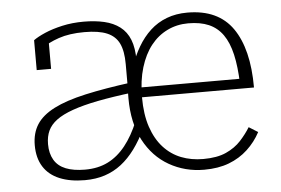

<svg xmlns="http://www.w3.org/2000/svg" viewBox="-44 -607 993 678"><g transform="rotate(-5 452.0 -268.0)"><path d="M428 -319V-283Q354 -274 300.5 -263.5Q247 -253 210.5 -240Q174 -227 152.5 -211Q131 -195 121.5 -174.5Q112 -154 112 -127Q112 -94 125.5 -71Q139 -48 166.5 -37Q194 -26 235 -26Q281 -26 316 -43.5Q351 -61 378.5 -95.5Q406 -130 427 -181L451 -152Q432 -112 409.5 -81.5Q387 -51 360.5 -30.5Q334 -10 302 0.5Q270 11 231 11Q179 11 141.5 -4.5Q104 -20 84.5 -51Q65 -82 65 -127Q65 -170 84.5 -200.5Q104 -231 147 -253Q190 -275 259.5 -290.5Q329 -306 428 -319ZM275 -547Q315 -547 347.5 -539.5Q380 -532 403 -514.5Q426 -497 437.5 -468Q449 -439 449 -395L410 -296V-385Q410 -431 397 -458Q384 -485 354.5 -497.5Q325 -510 274 -510Q221 -510 183 -497Q145 -484 122 -466Q119 -471 119.5 -476.5Q120 -482 123.5 -487.5Q127 -493 133 -496.5Q139 -500 146 -499V-391H95V-497Q110 -508 136.5 -519.5Q163 -531 198.5 -539Q234 -547 275 -547ZM654 -27Q703 -27 735 -41.5Q767 -56 788 -79Q809 -102 823 -125L855 -105Q837 -71 808.5 -44.5Q780 -18 742 -3.5Q704 11 654 11Q586 11 530 -21Q474 -53 441.5 -114.5Q409 -176 409 -264Q409 -290 410.5 -309Q412 -328 415.5 -341Q419 -354 423.5 -361Q428 -368 433 -370Q447 -410 466 -442.5Q485 -475 510.5 -498.5Q536 -522 569 -534.5Q602 -547 642 -547Q697 -547 737 -528.5Q777 -510 802.5 -473.5Q828 -437 841 -384.5Q854 -332 854 -263H435L434 -298H822L806 -279Q804 -341 794 -384.5Q784 -428 764.5 -455.5Q745 -483 715 -496Q685 -509 642 -509Q602 -509 568 -492.5Q534 -476 509.5 -445Q485 -414 471 -368Q457 -322 457 -263Q457 -202 472 -157.5Q487 -113 513.5 -84Q540 -55 575.5 -41Q611 -27 654 -27Z"/></g></svg>

Font: Roboto Serif 20pt Thin
Style: Regular
Weight: 250
Version: Version 1.008